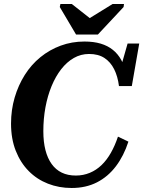

<svg xmlns="http://www.w3.org/2000/svg" viewBox="-20 -927 714 957"><path d="M359 -755H468L596 -892L598 -907H541L392 -815H455L338 -907H281L278 -892ZM358 -52Q395 -52 427.5 -65.5Q460 -79 486 -104Q512 -129 532.5 -165Q553 -201 568 -246L620 -221Q597 -150 557.5 -98Q518 -46 463 -18Q408 10 337 10Q274 10 219 -11.5Q164 -33 123 -74.5Q82 -116 58.5 -175.5Q35 -235 35 -311Q35 -379 53 -440.5Q71 -502 103.5 -553.5Q136 -605 181.5 -642Q227 -679 282.5 -699.5Q338 -720 401 -720Q447 -720 482 -709.5Q517 -699 542.5 -678.5Q568 -658 584.5 -628Q601 -598 609 -558L574 -563L616 -710H674L637 -498H573Q567 -546 549 -582Q531 -618 500.5 -638Q470 -658 424 -658Q383 -658 348 -638Q313 -618 285 -582Q257 -546 237 -497.5Q217 -449 206.5 -392Q196 -335 196 -273Q196 -220 206.5 -179Q217 -138 237.5 -109.5Q258 -81 288 -66.5Q318 -52 358 -52Z"/></svg>

Font: Roboto Serif 72pt SemiCondensed SemiBold
Style: Italic
Weight: 600
Width: 4
Italic angle: -10°
Designer: Greg Gazdowicz
Foundry: Commercial Type
Version: Version 1.008